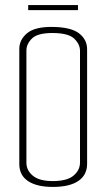

<svg xmlns="http://www.w3.org/2000/svg" viewBox="-20 -734 418 756"><path d="M188 2Q125 2 90.5 -21Q56 -44 56 -88V-541Q56 -578 87 -603.5Q118 -629 188 -628Q260 -627 291.5 -602.5Q323 -578 323 -540V-89Q323 -45 288.5 -21.5Q254 2 188 2ZM188 -21Q244 -21 269.5 -42.5Q295 -64 295 -94V-534Q295 -560 272 -582Q249 -604 186 -604Q128 -604 106 -582.5Q84 -561 84 -535V-93Q84 -63 109.5 -42Q135 -21 188 -21ZM91 -694V-714H287V-694Z"/></svg>

Font: Smooch Sans Thin ExtraLight
Style: Regular
Weight: 250
Version: Version 1.010